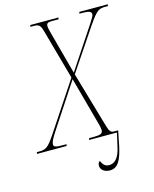

<svg xmlns="http://www.w3.org/2000/svg" viewBox="-183 -801 870 1086"><g transform="rotate(-15 252.0 -258.5)"><path d="M-51 0H122L125 -10H97C64 -10 50 -14 50 -27C50 -47 65 -70 96 -117L253 -356L333 -63C335 -53 337 -44 337 -34C337 -16 322 -10 290 -10H257L254 0H417L400 76C386 145 358 167 328 167C306 167 293 156 282 130C273 137 270 144 270 157C270 176 289 197 324 197C370 197 392 159 410 75L427 -10H407C386 -10 378 -13 366 -55L272 -379L436 -623C488 -699 500 -704 540 -704H553L555 -714H388L386 -704H404C437 -704 456 -700 456 -683C456 -673 446 -658 432 -636L269 -390L201 -642C197 -659 193 -673 193 -683C193 -697 200 -704 221 -704H264L266 -714H101L99 -704H117C148 -704 157 -698 168 -658L249 -367L60 -82C18 -19 4 -10 -35 -10H-49Z"/></g></svg>

Font: Noto Serif Display Condensed Thin
Style: Italic
Weight: 100
Width: 3
Italic angle: -12°
Designer: Monotype Design Team
Foundry: Monotype Imaging Inc.
Version: Version 2.009